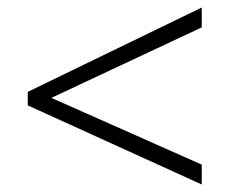

<svg xmlns="http://www.w3.org/2000/svg" viewBox="-20 -614 612 512"><path d="M518 -122 54 -333V-369L518 -594V-541L117 -353L518 -175Z"/></svg>

Font: Noto Sans Sinhala Light
Style: Regular
Weight: 300
Designer: Jelle Bosma - Monotype Design Team
Foundry: Monotype Imaging Inc.
Version: Version 2.006; ttfautohint (v1.8.4.7-5d5b)